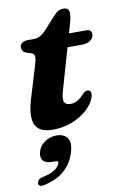

<svg xmlns="http://www.w3.org/2000/svg" viewBox="-95 -631 611 968"><g transform="rotate(-10 211.0 -147.5)"><path d="M103.4 -384.5 77.1 -392.8Q66 -397.4 60.8 -405.3Q55.5 -413.2 55.5 -423.1Q55.5 -437.2 67.2 -445.3Q78.9 -453.4 98.6 -453.4H127.2Q144.9 -453.4 159.1 -461Q173.3 -468.6 187.3 -483L256.2 -558.6Q266.8 -569.7 277.3 -574Q287.9 -578.4 300.2 -578.4Q315.4 -578.4 322.6 -570.8Q329.9 -563.2 329.9 -550.5Q329.9 -543 327.8 -529.7Q325.8 -516.5 320.9 -499.5L226.2 -170.2Q214.6 -129.8 221.8 -114.4Q229 -99.1 253.9 -99.1Q271.2 -99.1 287 -107.3Q302.8 -115.5 320.4 -134.6Q329.1 -143.8 335.2 -147.2Q341.3 -150.7 348.2 -150.7Q356.9 -150.7 362.2 -144.5Q367.5 -138.4 365.9 -127.4Q363.1 -104.6 345.3 -80Q327.5 -55.4 297.7 -34.1Q267.9 -12.9 228.5 0.3Q189.2 13.5 142.9 13.5Q97.3 13.5 73.3 -5Q49.2 -23.5 46.3 -60.9Q43.3 -98.4 60.2 -155.8L111.3 -324.4Q120.6 -354.9 118.5 -367.4Q116.4 -379.8 103.4 -384.5ZM253 -383 274.4 -450.6H397.4Q421.8 -450.6 421.8 -427.7Q421.8 -407 405.1 -395Q388.5 -383 360.3 -383ZM110.5 172.5Q76.4 172.5 64.2 155.5Q52 138.5 59.1 112.8Q67 82.7 94.3 63.9Q121.7 45.1 154.1 45.1Q191.7 45.1 209 67.8Q226.4 90.4 214.7 134.5Q199.7 191.1 160.2 228.2Q120.8 265.4 50.4 281.1Q35.8 284.2 28.8 279.8Q21.8 275.5 22 266.4Q22.7 257.8 29.2 250.4Q35.7 243.1 49.4 240.1Q79.9 233.8 99.1 224.5Q118.4 215.2 128.4 204.4Q138.4 193.6 140.6 184Q143.6 172.5 129 172.5Z"/></g></svg>

Font: Fraunces
Style: Italic
Weight: 900
Italic angle: -16°
Version: Version 1.000;[0bf87f6ff]